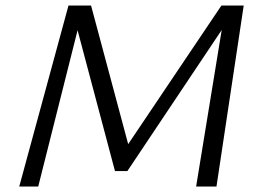

<svg xmlns="http://www.w3.org/2000/svg" viewBox="-20 -678 938 698"><path d="M786 -569 443 -56H398L262 -568L119 0H50L229 -658H311L446 -154L785 -658H866L767 0H693Z"/></svg>

Font: LXGW Bright GB
Style: Italic
Weight: 400
Italic angle: -12°
Designer: Christian Thalmann (Catharsis Fonts)
Foundry: LXGW / Christian Thalmann (Catharsis Fonts) / Fontworks Inc.
Version: Version 5.510